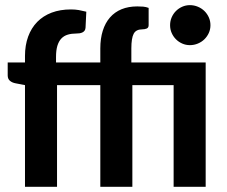

<svg xmlns="http://www.w3.org/2000/svg" viewBox="-20 -723 879 743"><path d="M9.8 0ZM651.9 0V-393.6H492.2V0H368.2V-393.6H200.7V0H76.7V-393.6L41.5 -400.4Q27.3 -402.8 18.6 -410.2Q9.8 -417.5 9.8 -431.2V-481.4H76.7V-506.3Q76.7 -547.9 88.9 -581.3Q101.1 -614.7 124 -638.2Q147 -661.6 179.9 -674.1Q212.9 -686.5 254.4 -686.5Q270.5 -686.5 284.7 -684.1Q298.8 -681.6 314 -677.7L311 -615.7Q310.5 -608.9 307.4 -604.5Q304.2 -600.1 299.3 -597.7Q294.4 -595.2 288.1 -594.2Q281.7 -593.3 275.4 -593.3Q256.8 -593.3 242.2 -588.9Q227.5 -584.5 217.5 -574Q207.5 -563.5 202.1 -546.1Q196.8 -528.8 196.8 -502.4V-481.4H368.2V-535.6Q368.2 -573.7 377.7 -604Q387.2 -634.3 405.5 -655.3Q423.8 -676.3 450.4 -687.3Q477.1 -698.2 511.2 -698.2Q523.9 -698.2 534.4 -697.3Q544.9 -696.3 555.2 -692.4V-625.5Q555.2 -615.7 547.6 -612.5Q540 -609.4 530.3 -609.4Q506.3 -609.4 497.3 -592.3Q488.3 -575.2 488.3 -535.6V-481.4H775.9V0ZM794.4 -625.5Q794.4 -609.4 788.1 -595.5Q781.7 -581.5 771 -571Q760.3 -560.5 745.6 -554.4Q731 -548.3 714.8 -548.3Q699.2 -548.3 685.3 -554.4Q671.4 -560.5 660.9 -571Q650.4 -581.5 644.3 -595.5Q638.2 -609.4 638.2 -625.5Q638.2 -641.6 644.3 -655.8Q650.4 -669.9 660.9 -680.4Q671.4 -690.9 685.3 -697Q699.2 -703.1 714.8 -703.1Q731 -703.1 745.6 -697Q760.3 -690.9 771 -680.4Q781.7 -669.9 788.1 -655.8Q794.4 -641.6 794.4 -625.5Z"/></svg>

Font: Carlito
Style: Bold
Weight: 700
Designer: Lukasz Dziedzic
Foundry: tyPoland Lukasz Dziedzic
Version: Version 1.104